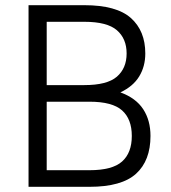

<svg xmlns="http://www.w3.org/2000/svg" viewBox="-20 -720 660 740"><path d="M90 -700H305Q429 -700 484.5 -650.5Q540 -601 540 -514Q540 -464 516.5 -425.5Q493 -387 444 -364Q504 -342 532 -299Q560 -256 560 -196Q560 -101 504.5 -50.5Q449 0 325 0H90ZM160 -328V-64H325Q413 -64 450.5 -97.5Q488 -131 488 -196Q488 -261 450.5 -294.5Q413 -328 325 -328ZM160 -636V-392H305Q393 -392 430.5 -424.5Q468 -457 468 -514Q468 -571 430.5 -603.5Q393 -636 305 -636Z"/></svg>

Font: PT Root UI Web
Style: Regular
Weight: 400
Designer: Vitaly Kuzmin
Foundry: ParaType Ltd.
Version: Version 1.000W